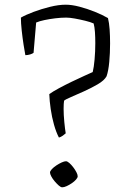

<svg xmlns="http://www.w3.org/2000/svg" viewBox="-20 -793 557 818"><path d="M231 -207Q219 -230 210 -262Q201 -294 196 -328.5Q191 -363 190 -392Q205 -403 231 -417Q257 -431 286 -445Q315 -459 339.5 -470Q364 -481 375 -486Q380 -506 383 -540Q386 -574 386 -609Q386 -635 384.5 -656.5Q383 -678 379 -693Q366 -699 343.5 -704.5Q321 -710 299 -714Q277 -718 262 -718Q240 -718 215.5 -715Q191 -712 169.5 -707.5Q148 -703 134 -697L123 -568Q118 -564 108 -561Q98 -558 88 -558Q85 -573 80.5 -602Q76 -631 72.5 -663Q69 -695 69 -718Q90 -730 123.5 -742.5Q157 -755 193.5 -764Q230 -773 260 -773Q286 -773 318.5 -764.5Q351 -756 383.5 -743Q416 -730 440 -716Q445 -696 447 -668.5Q449 -641 449 -608Q449 -567 445.5 -529Q442 -491 434 -468Q424 -450 396.5 -434Q369 -418 338 -404Q307 -390 282.5 -379.5Q258 -369 253 -364Q252 -359 251.5 -349.5Q251 -340 251 -329Q251 -304 254 -273Q257 -242 260 -225Q256 -221 247.5 -215Q239 -209 231 -207ZM245 5Q239 5 230.5 -2.5Q222 -10 213 -20.5Q204 -31 198.5 -41.5Q193 -52 193 -58Q193 -64 201 -72.5Q209 -81 220.5 -88.5Q232 -96 243 -101Q254 -106 261 -106Q267 -106 275.5 -98.5Q284 -91 292 -80.5Q300 -70 305.5 -59.5Q311 -49 311 -42Q311 -36 304 -28Q297 -20 286 -12.5Q275 -5 264 0Q253 5 245 5Z"/></svg>

Font: Texturina Medium 12pt Thin
Style: Regular
Weight: 250
Version: Version 1.002